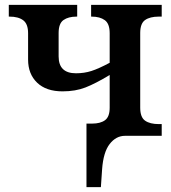

<svg xmlns="http://www.w3.org/2000/svg" viewBox="-20 -556 702 786"><path d="M334 -50H357Q391 -50 410 -64Q429 -78 429 -115V-249Q371 -214 330 -198Q289 -182 236 -182Q169 -182 132 -217.5Q95 -253 95 -312V-420Q95 -458 75 -473Q55 -488 19 -488H16V-536H296V-488H293Q260 -488 240 -474Q220 -460 220 -421V-325Q220 -256 291 -256Q325 -256 354.5 -265.5Q384 -275 429 -299V-420Q429 -459 409 -473.5Q389 -488 355 -488H353V-536H642V-488H630Q594 -488 574 -474Q554 -460 554 -421V-115Q554 -76 574 -62Q594 -48 630 -48H642V0H492Q455 0 429 33.5Q403 67 398 137L393 210H334Z"/></svg>

Font: Noto Serif SemiBold
Style: Regular
Weight: 600
Designer: Monotype Design Team
Foundry: Monotype Imaging Inc.
Version: Version 1.001